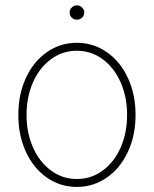

<svg xmlns="http://www.w3.org/2000/svg" viewBox="-20 -701 585 731"><path d="M49.8 -263.7Q49.8 -341.8 78.6 -404.3Q107.4 -466.8 158.4 -502.4Q209.5 -538.1 272.5 -538.1Q335.4 -538.1 386.7 -502.4Q438 -466.8 467 -404.1Q496.1 -341.3 496.1 -263.7Q496.1 -185.5 467 -123Q438 -60.5 386.7 -24.9Q335.4 10.7 272.5 10.7Q209.5 10.7 158.4 -24.9Q107.4 -60.5 78.6 -123Q49.8 -185.5 49.8 -263.7ZM463.9 -263.7Q463.9 -332 439.2 -387.7Q414.6 -443.4 370.8 -475.6Q327.1 -507.8 272.5 -507.8Q217.8 -507.8 174.1 -475.6Q130.4 -443.4 105.7 -387.7Q81.1 -332 81.1 -263.7Q81.1 -195.3 105.7 -139.6Q130.4 -84 174.1 -51.8Q217.8 -19.5 272.5 -19.5Q327.6 -19.5 371.3 -51.8Q415 -84 439.5 -139.6Q463.9 -195.3 463.9 -263.7ZM245.1 -653.3Q245.1 -664.6 253.4 -672.6Q261.7 -680.7 272.5 -680.7Q284.2 -680.7 292.5 -672.6Q300.8 -664.6 300.8 -653.3Q300.8 -641.6 292.5 -633.8Q284.2 -626 272.5 -626Q261.2 -626 253.2 -633.8Q245.1 -641.6 245.1 -653.3Z"/></svg>

Font: Pretendard Thin
Style: Regular
Weight: 100
Designer: Base glyphs from Inter by Rasmus Andersson; Hangeul glyphs from Noto Sans CJK(Source Han Sans) by Jang Soo-young and Kan
Foundry: Kil Hyung-jin
Version: Version 1.309